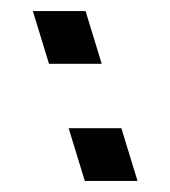

<svg xmlns="http://www.w3.org/2000/svg" viewBox="-20 -412 307 346"><path d="M68.3 -297H163.3L134.2 -392H39.2ZM132.8 -86H227.8L198.7 -181H103.7Z"/></svg>

Font: Din Kursivschrift
Style: LeftEng
Weight: 400
Version: Version 1.089